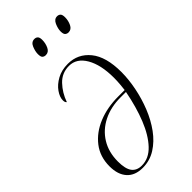

<svg xmlns="http://www.w3.org/2000/svg" viewBox="-234 -780 843 843"><g transform="rotate(-45 187.5 -358.5)"><path d="M200 -546Q262 -546 301.5 -497.5Q341 -449 341 -354Q341 -309 331 -258.5Q321 -208 302 -160.5Q283 -113 255 -74.5Q227 -36 190.5 -13Q154 10 110 10Q62 10 36.5 -18.5Q11 -47 11 -98Q11 -158 44 -200.5Q77 -243 132 -265.5Q187 -288 255 -288H295Q296 -295 298 -317Q300 -339 300 -359Q300 -440 272 -488Q244 -536 197 -536Q153 -536 123 -504.5Q93 -473 78 -430Q75 -432 73 -436Q71 -440 71 -448Q71 -468 87 -491Q103 -514 132 -530Q161 -546 200 -546ZM259 -278Q199 -278 152 -254.5Q105 -231 78.5 -188Q52 -145 52 -87Q52 -41 67.5 -20.5Q83 0 114 0Q158 0 193 -37Q228 -74 253 -136.5Q278 -199 293 -278ZM300 -641Q291 -641 284.5 -646.5Q278 -652 278 -669Q278 -686 287 -706.5Q296 -727 314 -727Q324 -727 330 -721Q336 -715 336 -699Q336 -678 327 -659.5Q318 -641 300 -641ZM159 -641Q149 -641 143 -646.5Q137 -652 137 -669Q137 -686 145.5 -706.5Q154 -727 173 -727Q183 -727 189 -721Q195 -715 195 -700Q195 -678 186 -659.5Q177 -641 159 -641Z"/></g></svg>

Font: Noto Serif Display Condensed ExtraLight
Style: Italic
Weight: 200
Width: 3
Italic angle: -12°
Designer: Monotype Design Team
Foundry: Monotype Imaging Inc.
Version: Version 2.009